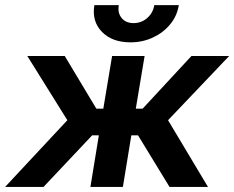

<svg xmlns="http://www.w3.org/2000/svg" viewBox="-43 -736 922 756"><path d="M-22.9 0 222.2 -262.7 64.5 -515.6H211.9L336.4 -308.1H363.8L398.4 -515.6H526.4L491.7 -308.1H518.6L710.9 -515.6H859.4L618.7 -262.7L775.9 0H624.5L500.5 -203.1H474.1L440.9 0H313L346.2 -203.1H319.8L128.4 0ZM470.7 -569.3Q398.4 -569.3 358.2 -610.8Q317.9 -652.3 328.6 -715.8H424.8Q419.4 -685.1 436 -665Q452.6 -645 482.9 -645Q513.7 -645 536.6 -665Q559.6 -685.1 564.5 -715.8H661.1Q654.3 -673.3 627.2 -640.4Q600.1 -607.4 559.3 -588.4Q518.6 -569.3 470.7 -569.3Z"/></svg>

Font: Inter Display Semi Bold
Style: Italic
Weight: 600
Italic angle: -9.39999°
Designer: Rasmus Andersson
Foundry: rsms
Version: Version 4.000;git-4fc901f